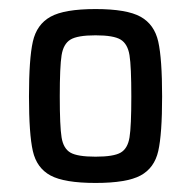

<svg xmlns="http://www.w3.org/2000/svg" viewBox="-20 -716 422 424"><path d="M44 -503Q44 -586 52.5 -624Q61 -662 91.5 -679Q122 -696 191 -696Q260 -696 290.5 -679Q321 -662 329.5 -624Q338 -586 338 -503Q338 -420 329.5 -382.5Q321 -345 290.5 -328.5Q260 -312 191 -312Q122 -312 91.5 -328.5Q61 -345 52.5 -382.5Q44 -420 44 -503ZM270 -503Q270 -569 266 -594Q262 -619 246.5 -628.5Q231 -638 191 -638Q151 -638 135.5 -628.5Q120 -619 116 -594Q112 -569 112 -503Q112 -437 116 -412.5Q120 -388 135.5 -379Q151 -370 191 -370Q231 -370 246.5 -379Q262 -388 266 -412.5Q270 -437 270 -503Z"/></svg>

Font: Saira Semi Condensed
Style: Regular
Weight: 400
Width: 4
Designer: Hector Gatti with collaboration of the Omnibus-Type team
Foundry: Omnibus-Type
Version: Version 1.001; ttfautohint (v1.8)